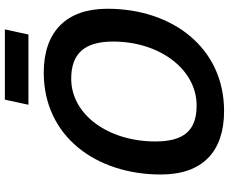

<svg xmlns="http://www.w3.org/2000/svg" viewBox="-96 -830 942 790"><g transform="rotate(-90 375.0 -435.0)"><path d="M339 -789H628L649 -886H360ZM313 16C573 16 734 -196 734 -464C734 -634 639 -726 471 -726C210 -726 52 -512 52 -244C52 -73 146 16 313 16ZM336 -97C234 -97 188 -148 188 -267C188 -460 298 -613 446 -613C548 -613 599 -560 599 -441C599 -248 484 -97 336 -97Z"/></g></svg>

Font: Geist SemiBold
Style: Italic
Weight: 600
Italic angle: -12°
Designer: Basement.studio, Andrés Briganti, Mateo Zaragoza
Foundry: Basement.studio, Vercel, Andrés Briganti, Guido Ferreyra, Mateo Zaragoza
Version: Version 1.500